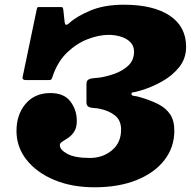

<svg xmlns="http://www.w3.org/2000/svg" viewBox="-20 -785 810 815"><path d="M50 -229Q50 -299 88.8 -344.5Q127.5 -390 194 -390Q252 -390 279 -354.2Q306 -318.5 306 -272Q306 -243.5 295.2 -226.8Q284.5 -210 270.2 -200.5Q256 -191 245 -184.2Q234 -177.5 234 -169Q234 -149 266 -131.8Q298 -114.5 361 -114.5Q416.5 -114.5 455.2 -147Q494 -179.5 494 -235Q494 -274 468.2 -294.8Q442.5 -315.5 402 -323.5Q391 -326 378 -326.5Q365 -327 356 -331.8Q347 -336.5 347 -351V-427.5Q347 -442.5 356 -447.5Q365 -452.5 378 -453.2Q391 -454 402 -455.5Q432.5 -460 466.5 -472Q500.5 -484 524.8 -506.8Q549 -529.5 549 -566Q549 -590.5 533.2 -606.2Q517.5 -622 492.8 -629.5Q468 -637 441 -637Q400 -637 352.8 -619Q305.5 -601 264.8 -562Q224 -523 203 -459.5Q200.5 -452 198.2 -448.5Q196 -445 186 -445H90.5Q73.5 -445 76 -458L136 -745.5Q137 -751 138.2 -753Q139.5 -755 146 -755H238Q245 -755 246 -753.2Q247 -751.5 248.5 -746L254 -694.5Q255.5 -680.5 260.5 -679.8Q265.5 -679 273.5 -686.5Q304 -715 363.2 -740Q422.5 -765 506 -765Q630.5 -765 700.2 -718.8Q770 -672.5 770 -586Q770 -537 741 -500.5Q712 -464 668.2 -439.5Q624.5 -415 581 -402Q551.5 -393 544.8 -393.2Q538 -393.5 538 -385Q538 -379 550 -377.8Q562 -376.5 578 -371.5Q620 -359 652 -342.8Q684 -326.5 702 -300Q720 -273.5 720 -230Q720 -160 678.2 -105.8Q636.5 -51.5 560.2 -20.8Q484 10 381 10Q285 10 210.2 -21.2Q135.5 -52.5 92.8 -106.5Q50 -160.5 50 -229Z"/></svg>

Font: Besley* Fatface
Style: Italic
Weight: 900
Italic angle: -13°
Designer: Owen Earl
Foundry: indestructible type*
Version: Version 3.000; ttfautohint (v1.8.3)